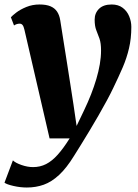

<svg xmlns="http://www.w3.org/2000/svg" viewBox="-49 -584 616 856"><path d="M60 -451Q56.5 -466.5 51.5 -472.5Q46.5 -478.5 39 -478.5Q32.5 -478.5 26.5 -476.8Q20.5 -475 13.5 -470.5L-0.5 -507Q5.5 -514 23.2 -527.8Q41 -541.5 68.2 -552.8Q95.5 -564 127.5 -564Q157 -564 176 -556Q195 -548 205.5 -532.2Q216 -516.5 219.5 -494Q226.5 -448 234.2 -401Q242 -354 249.2 -306.8Q256.5 -259.5 264 -212.2Q271.5 -165 278.5 -118.5L292.5 -22.5L326 -92.5Q343 -128 356.8 -163Q370.5 -198 380.5 -231.8Q390.5 -265.5 396 -297.5Q401.5 -329.5 401.5 -358.5Q401.5 -392 394.5 -411.8Q387.5 -431.5 380.2 -449.5Q373 -467.5 373 -496.5Q373 -525.5 392.5 -544.8Q412 -564 449 -564Q478.5 -564 498 -549.2Q517.5 -534.5 527 -511.2Q536.5 -488 536.5 -464Q536.5 -412.5 526.2 -368.8Q516 -325 497.8 -282.8Q479.5 -240.5 456.5 -193Q444.5 -167.5 427.2 -135.5Q410 -103.5 390.2 -69.2Q370.5 -35 350.5 -1.8Q330.5 31.5 312.5 60.5Q294.5 89.5 281 111Q247.5 165.5 214.2 196.2Q181 227 146 239.5Q111 252 70.5 252Q41.5 252 11 245Q-19.5 238 -29 230.5L8.5 131Q19.5 142 46.5 151.5Q73.5 161 98.5 161Q130 161 156.5 147.5Q183 134 208.5 105.5Q234 77 261.5 33H172Z"/></svg>

Font: Merriweather 28pt Black
Style: Italic
Weight: 900
Italic angle: -7.8°
Version: Version 2.101